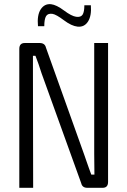

<svg xmlns="http://www.w3.org/2000/svg" viewBox="-20 -895 607 915"><path d="M223 -875Q249 -872 285 -845Q321 -818 343 -815Q365 -812 373.5 -825Q382 -838 382 -870H413Q417 -820 399.5 -792.5Q382 -765 350 -768Q321 -771 284.5 -798.5Q248 -826 230 -829Q208 -832 199.5 -818Q191 -804 191 -770H161Q156 -823 174 -850.5Q192 -878 223 -875ZM495 -690V-28Q495 0 469 0H396Q372 0 367 -22L178 -546Q164 -591 149 -629H137V-546L138 0H72V-662Q72 -690 98 -690H169Q194 -690 199 -668L382 -156Q386 -144 391.5 -128.5Q397 -113 404 -93Q411 -73 415 -63H430Q429 -96 429 -162V-690Z"/></svg>

Font: exo2condensed_l
Style: Regular
Weight: 300
Width: 3
Designer: Natanael Gama
Version: Version 1.001;PS 001.001;hotconv 1.0.70;makeotf.lib2.5.58329